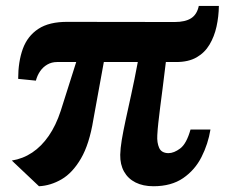

<svg xmlns="http://www.w3.org/2000/svg" viewBox="-20 -621 761 650"><path d="M112 9.5 20 -77.5Q57.5 -83.5 89 -104.5Q120.5 -125.5 145 -161Q169.5 -196.5 185.5 -245.5L238 -411H173Q155 -411 140.2 -402.5Q125.5 -394 115.8 -379.8Q106 -365.5 101.5 -348L41.5 -354Q41.5 -412 57.2 -455.5Q73 -499 109.8 -523.2Q146.5 -547.5 209.5 -547L571.5 -546.5Q607 -546.5 627 -559.2Q647 -572 653 -601H721Q720.5 -565 713 -531Q705.5 -497 689.2 -469.8Q673 -442.5 645.5 -426.8Q618 -411 576.5 -411H541.5Q535.5 -359.5 530.5 -321.8Q525.5 -284 522 -255.8Q518.5 -227.5 516 -205.2Q513.5 -183 512.5 -163Q511 -138 518.8 -120.5Q526.5 -103 550 -102.5Q569 -102.5 590.2 -118.5Q611.5 -134.5 625 -182.5H692.5Q684.5 -133.5 662.2 -89.5Q640 -45.5 600 -18Q560 9.5 499.5 9.5Q464.5 9.5 439 -3.2Q413.5 -16 400 -40Q386.5 -64 387 -97Q387.5 -118.5 392.2 -147.2Q397 -176 405.2 -214Q413.5 -252 424.2 -300.8Q435 -349.5 446.5 -411H331.5L296 -216Q282.5 -133 254 -84.2Q225.5 -35.5 188.5 -14Q151.5 7.5 112 9.5Z"/></svg>

Font: Merriweather 36pt ExtraBold
Style: Italic
Weight: 800
Italic angle: -7.8°
Version: Version 2.101